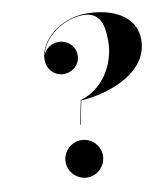

<svg xmlns="http://www.w3.org/2000/svg" viewBox="-85 -832 800 914"><g transform="rotate(-10 315.0 -375.0)"><path d="M296.5 -358.5 273 -244H276L298.5 -356.5C439.5 -365.5 630 -435 630 -592.5C630 -707.5 517 -760 393.5 -760C263.5 -760 160 -665.5 160 -578.5C160 -527.5 196.5 -494.5 239.5 -494.5C277 -494.5 319 -522.5 319 -572.5C319 -617.5 281.5 -649.5 239.5 -649.5C206 -649.5 175 -629 164.5 -599.5C180 -683 282.5 -755 376 -755C460 -755 474 -689 474 -615C474 -497 403.5 -389.5 296.5 -358.5ZM174 -80.5C174 -31 215 10 264.5 10C314 10 354.5 -31 354.5 -80.5C354.5 -130 314 -170.5 264.5 -170.5C215 -170.5 174 -130 174 -80.5Z"/></g></svg>

Font: Bodoni* 72pt
Style: Bold Italic
Weight: 700
Italic angle: -13°
Version: Version 2.3